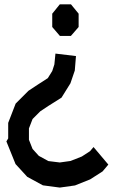

<svg xmlns="http://www.w3.org/2000/svg" viewBox="-20 -681 523 881"><path d="M254.9 -516.1 219.7 -557.1V-618.2L254.4 -661.1H305.7L340.8 -618.2V-557.1L305.2 -516.1ZM9.3 -32.2 17.6 -45.9V-117.2L51.8 -205.6L110.8 -264.6L156.7 -294.9L199.2 -322.3L219.7 -355L229.5 -385.3L234.4 -435.1L328.6 -423.8L323.2 -357.4L303.2 -298.8L262.2 -232.9L201.7 -194.8L165 -170.4L129.4 -134.8L112.8 -91.8V-39.6L129.4 2.4L158.2 34.2L202.1 58.1L254.4 64.5L303.7 57.6L355.5 37.1L393.1 12.7L409.2 -6.3L477.1 74.2L450.7 105.5L393.6 142.1L324.2 169.9L254.4 179.7L176.8 169.4L105 130.4L51.3 71.8Z"/></svg>

Font: Gap Sans
Style: Bold
Weight: 400
Designer: Alexandre Liziard and Etienne Ozeray
Foundry: Interstices.io
Version: Version 1.610